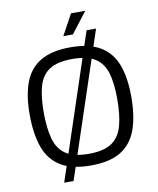

<svg xmlns="http://www.w3.org/2000/svg" viewBox="-106 -1005 968 1180"><g transform="rotate(-10 378.0 -415.0)"><path d="M378.4 18.6Q259.8 18.6 190.2 -24.2Q120.6 -66.9 90.8 -150.4Q61 -233.9 61 -355Q61 -475.1 92 -555.9Q123 -636.7 192.9 -677.7Q262.7 -718.8 378.4 -718.8Q494.6 -718.8 564.2 -677.5Q633.8 -636.2 664.6 -555.4Q695.3 -474.6 695.3 -355.5Q695.3 -233.9 665.5 -150.6Q635.7 -67.4 566.7 -24.4Q497.6 18.6 378.4 18.6ZM378.4 -54.2Q473.1 -54.2 522.5 -88.6Q571.8 -123 589.8 -190.2Q607.9 -257.3 607.9 -356Q607.9 -453.6 589.1 -517.8Q570.3 -582 520.8 -614Q471.2 -646 378.4 -646Q284.2 -646 234.6 -613.3Q185.1 -580.6 166.7 -515.4Q148.4 -450.2 148.4 -352.1Q148.4 -253.4 167 -187Q185.5 -120.6 235.1 -87.4Q284.7 -54.2 378.4 -54.2ZM197.3 94.2 495.6 -804.7H554.7L255.9 94.2ZM419.4 -923.8H508.3L408.2 -793.9H348.6Z"/></g></svg>

Font: Metrophobic
Style: Regular
Weight: 400
Designer: Vernon Adams
Foundry: Vernon Adams
Version: Version 3.200; ttfautohint (v1.8.4.7-5d5b);gftools[0.9.23]